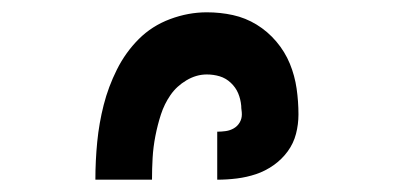

<svg xmlns="http://www.w3.org/2000/svg" viewBox="-20 -800 640 312"><path d="M333 -508V-586Q340 -586 347 -587Q354 -588 360 -591.5Q366 -595 369.5 -601Q373 -607 373 -614Q373 -618 372.5 -621Q372 -624 372 -628Q371 -639 367 -648.5Q363 -658 355 -665.5Q347 -673 337 -676Q327 -679 316 -679Q299 -679 283 -669.5Q267 -660 257 -645.5Q247 -631 241.5 -614Q236 -597 232.5 -579Q229 -561 228 -543.5Q227 -526 227 -508H135Q135 -539 138 -569.5Q141 -600 148.5 -629.5Q156 -659 170 -687Q184 -715 205.5 -736.5Q227 -758 256.5 -769Q286 -780 316 -780Q338 -780 358.5 -775.5Q379 -771 397 -760Q415 -749 429 -732.5Q443 -716 451 -696.5Q459 -677 462 -656Q465 -635 465 -614Q465 -598 461 -582.5Q457 -567 447.5 -554Q438 -541 424.5 -531.5Q411 -522 396 -517Q381 -512 365 -510Q349 -508 333 -508Z"/></svg>

Font: Iosevka Extended
Style: Bold
Weight: 700
Width: 7
Monospace: yes
Designer: Belleve Invis
Foundry: Belleve Invis
Version: Version 32.5.0; ttfautohint (v1.8.4)